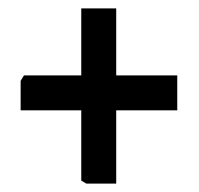

<svg xmlns="http://www.w3.org/2000/svg" viewBox="-20 -576 472 456"><path d="M185 -140 173 -147V-314H29V-384L37 -397H173V-556H256V-397H401V-314H256V-140Z"/></svg>

Font: Kreon SemiBold
Style: Regular
Weight: 600
Designer: Julia Petretta
Foundry: Julia Petretta and Eli Heuer
Version: Version 2.002